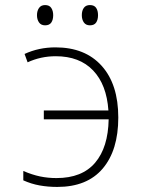

<svg xmlns="http://www.w3.org/2000/svg" viewBox="-20 -727 570 758"><path d="M206 11Q169 11 136 5Q103 -1 72 -15V-52Q107 -37 138 -30.5Q169 -24 203 -24Q304 -24 355.5 -84.5Q407 -145 409 -256H153V-291H408Q401 -393 347.5 -449Q294 -505 200 -505Q141 -505 89 -481L77 -514Q133 -540 199 -540Q316 -540 381.5 -467Q447 -394 447 -263Q447 -134 385.5 -61.5Q324 11 206 11ZM335 -627Q319 -627 311 -638.5Q303 -650 303 -667Q303 -685 311 -696Q319 -707 335 -707Q352 -707 359.5 -696Q367 -685 367 -667Q367 -649 359.5 -638Q352 -627 335 -627ZM158 -627Q142 -627 134 -638.5Q126 -650 126 -667Q126 -684 134 -695.5Q142 -707 158 -707Q175 -707 182.5 -695.5Q190 -684 190 -667Q190 -649 182.5 -638Q175 -627 158 -627Z"/></svg>

Font: Noto Sans Mono Condensed ExtraLight
Style: Regular
Weight: 200
Width: 3
Designer: Monotype Design Team
Foundry: Monotype Imaging Inc.
Version: Version 2.014; ttfautohint (v1.8.4.7-5d5b)